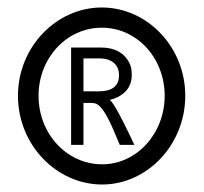

<svg xmlns="http://www.w3.org/2000/svg" viewBox="-20 -482 545 513"><path d="M28 -226C28 -95 131 11 253 11C373 11 475 -95 475 -226C475 -357 373 -462 252 -462C131 -462 28 -357 28 -226ZM83 -226C83 -327 158 -408 252 -408C346 -408 420 -327 420 -226C420 -125 345 -43 253 -43C158 -43 83 -125 83 -226ZM170 -95H203V-207H216C222 -207 229 -207 233 -206C261 -201 289 -118 300 -95H339C333 -108 286 -209 273 -215C302 -222 332 -241 332 -281C332 -292 331 -302 327 -311C314 -340 287 -355 250 -355H170ZM203 -238V-326H246C275 -326 298 -312 298 -281C298 -248 274 -238 244 -238Z"/></svg>

Font: Charger Pro
Style: Nar
Weight: 400
Designer: Jasper
Foundry: Cannot Into Space Fonts
Version: Version 1.09